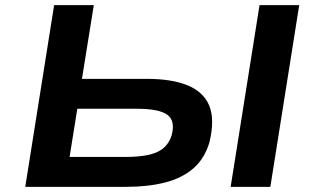

<svg xmlns="http://www.w3.org/2000/svg" viewBox="-20 -725 1226 745"><path d="M78 0 190 -705H344L298 -419H551Q646 -419 707.5 -394Q769 -369 791.5 -316Q814 -263 793 -174Q774 -109 729.5 -71Q685 -33 619 -16.5Q553 0 470 0ZM250 -116H465Q550 -116 591 -135.5Q632 -155 646 -200Q661 -256 629.5 -279.5Q598 -303 510 -303H280ZM875 0 987 -705H1141L1029 0Z"/></svg>

Font: Nunito Sans 7pt Expanded
Style: Bold Italic
Weight: 700
Width: 7
Italic angle: -9°
Designer: Vernon Adams
Foundry: Vernon Adams
Version: Version 3.101;gftools[0.9.27]